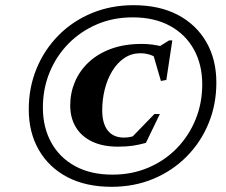

<svg xmlns="http://www.w3.org/2000/svg" viewBox="-20 -708 874 741"><path d="M458.5 -177Q475 -177 488.8 -180.8Q502.5 -184.5 521 -194L479 -168L576 -268H597L543 -156.5Q515.5 -149 491.5 -145.5Q467.5 -142 435 -142Q376.5 -142 335.2 -161.8Q294 -181.5 272.5 -217.5Q251 -253.5 251 -301Q251 -349 269 -391.8Q287 -434.5 322 -467.5Q357 -500.5 408.5 -519.5Q460 -538.5 527 -538.5Q548.5 -538.5 569 -535.8Q589.5 -533 612.5 -527L582.5 -521L632.5 -552H645L622 -399.5L601 -395.5L569 -505.5L590.5 -477.5Q578 -490.5 559.8 -496.5Q541.5 -502.5 521.5 -502.5Q487.5 -502.5 460.2 -484.2Q433 -466 413.8 -434.8Q394.5 -403.5 384.5 -364Q374.5 -324.5 374.5 -282.5Q374.5 -231.5 396 -204.2Q417.5 -177 458.5 -177ZM414 -34Q489 -34 552 -60.8Q615 -87.5 661.8 -135.2Q708.5 -183 734.5 -246.2Q760.5 -309.5 760.5 -382.5Q760.5 -459 728.2 -517.2Q696 -575.5 636 -608.2Q576 -641 492 -641Q417 -641 354 -614Q291 -587 244.2 -539.5Q197.5 -492 171.5 -428.8Q145.5 -365.5 145.5 -292.5Q145.5 -216.5 177.8 -158Q210 -99.5 270 -66.8Q330 -34 414 -34ZM495.5 -688Q594.5 -688 665.8 -650.8Q737 -613.5 776 -546.2Q815 -479 815 -389Q815 -305 785 -232Q755 -159 700.2 -103.8Q645.5 -48.5 571.8 -17.8Q498 13 410.5 13Q312 13 240.5 -24.2Q169 -61.5 130 -129Q91 -196.5 91 -286Q91 -370 121 -443Q151 -516 205.5 -571.2Q260 -626.5 334 -657.2Q408 -688 495.5 -688Z"/></svg>

Font: Newsreader 24pt
Style: Bold Italic
Weight: 700
Italic angle: -17°
Designer: Hugues Gentile
Foundry: Production Type
Version: Version 1.003